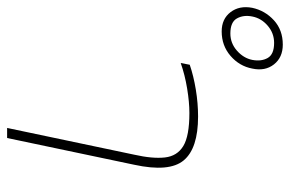

<svg xmlns="http://www.w3.org/2000/svg" viewBox="-242 -674 834 553"><g transform="rotate(90 175.5 -397.0)"><path d="M-11 -618Q-47 -618 -66.5 -643.5Q-86 -669 -79 -706Q-71 -743 -43 -768.5Q-15 -794 27 -794Q64 -794 84 -768.5Q104 -743 96 -706Q89 -669 59.5 -643.5Q30 -618 -11 -618ZM-5 -643Q23 -643 44.5 -662Q66 -681 71 -706Q76 -732 65.5 -750.5Q55 -769 22 -769Q-6 -769 -27.5 -750.5Q-49 -732 -54 -706Q-59 -681 -48.5 -662Q-38 -643 -5 -643ZM267 0 344 -366Q356 -419 352 -454.5Q348 -490 319 -507.5Q290 -525 224 -525Q193 -525 153.5 -518.5Q114 -512 80 -500L85 -526Q117 -537 156.5 -543.5Q196 -550 234 -550Q326 -550 360.5 -508.5Q395 -467 373 -366L296 0Z"/></g></svg>

Font: Kanit Thin
Style: Italic
Weight: 250
Italic angle: -12°
Designer: Katatrad Team
Foundry: CadsonDemak
Version: Version 2.000; ttfautohint (v1.8.3)